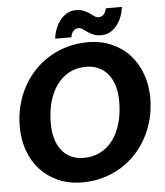

<svg xmlns="http://www.w3.org/2000/svg" viewBox="-60 -966 881 1027"><g transform="rotate(-5 380.0 -452.5)"><path d="M741.5 -411Q741.5 -352 727.8 -298Q714 -244 688.8 -197.5Q663.5 -151 627.8 -113Q592 -75 547.5 -48.2Q503 -21.5 451 -6.8Q399 8 341.5 8Q269.5 8 212.2 -17.2Q155 -42.5 115 -86.2Q75 -130 53.8 -189.2Q32.5 -248.5 32.5 -317Q32.5 -376 46.2 -430.2Q60 -484.5 85.2 -531Q110.5 -577.5 146.5 -615.5Q182.5 -653.5 227 -680.2Q271.5 -707 323.5 -721.8Q375.5 -736.5 433.5 -736.5Q505 -736.5 562.2 -711.2Q619.5 -686 659.2 -642Q699 -598 720.2 -538.5Q741.5 -479 741.5 -411ZM574.5 -407Q574.5 -452 563.8 -488.8Q553 -525.5 532.2 -551.8Q511.5 -578 481.5 -592.2Q451.5 -606.5 413.5 -606.5Q363.5 -606.5 324 -585.8Q284.5 -565 256.8 -527.5Q229 -490 214.2 -437.2Q199.5 -384.5 199.5 -320.5Q199.5 -275.5 210 -239Q220.5 -202.5 240.8 -176.5Q261 -150.5 291 -136.2Q321 -122 359.5 -122Q409.5 -122 449.2 -142.5Q489 -163 516.8 -200.5Q544.5 -238 559.5 -290.5Q574.5 -343 574.5 -407ZM504.5 -864.5Q514.5 -864.5 522 -868.8Q529.5 -873 534.5 -879.8Q539.5 -886.5 542.2 -894.2Q545 -902 546 -909H632.5Q629.5 -881.5 619.8 -856Q610 -830.5 594.2 -810.8Q578.5 -791 557.5 -779.2Q536.5 -767.5 510.5 -767.5Q485 -767.5 467.8 -775Q450.5 -782.5 437.2 -791.8Q424 -801 413.5 -808.5Q403 -816 391 -816Q381 -816 373.5 -811.5Q366 -807 361 -800.2Q356 -793.5 353.2 -785.5Q350.5 -777.5 350 -770.5H262.5Q265.5 -798 275.5 -823.5Q285.5 -849 301.2 -869Q317 -889 338 -901Q359 -913 384.5 -913Q410.5 -913 428 -905.5Q445.5 -898 458.5 -888.8Q471.5 -879.5 482 -872Q492.5 -864.5 504.5 -864.5Z"/></g></svg>

Font: Lato ExtraBold
Style: Italic
Weight: 800
Italic angle: -7°
Designer: Lukasz Dziedzic with Adam Twardoch and Botio Nikoltchev
Foundry: tyPoland Lukasz Dziedzic
Version: Version 2.015; 2015-08-06; http://www.latofonts.com/